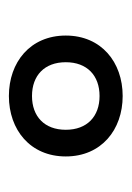

<svg xmlns="http://www.w3.org/2000/svg" viewBox="48 -824 296 432"><g transform="rotate(90 196.0 -608.0)"><path d="M196 -480C272 -480 332 -528 332 -608C332 -688 272 -736 196 -736C120 -736 60 -688 60 -608C60 -528 120 -480 196 -480ZM196 -532C150 -532 120 -560 120 -608C120 -656 150 -684 196 -684C242 -684 272 -656 272 -608C272 -560 242 -532 196 -532Z"/></g></svg>

Font: Kufam Arabic Latin Roman Normal
Style: Regular
Weight: 400
Designer: Wael Morcos & Artur Schmal
Version: Version 1.200;PS 001.200;hotconv 1.0.88;makeotf.lib2.5.64775